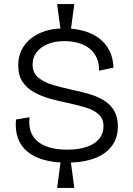

<svg xmlns="http://www.w3.org/2000/svg" viewBox="-20 -802 659 948"><path d="M280 -649 262 -782H347L329 -649ZM262 126 280 -8H329L347 126ZM308 1Q244 1 195.5 -13Q147 -27 115 -53.5Q83 -80 68.5 -120Q54 -160 59 -212L126 -223Q120 -168 141 -133Q162 -98 205.5 -80.5Q249 -63 310 -63Q369 -63 409 -77Q449 -91 470 -117Q491 -143 491 -178Q491 -216 467 -237.5Q443 -259 403.5 -271Q364 -283 318 -293Q273 -302 229.5 -314Q186 -326 150 -345.5Q114 -365 92 -397Q70 -429 70 -479Q70 -535 99 -576Q128 -617 179 -639.5Q230 -662 298 -662Q365 -662 419.5 -640.5Q474 -619 506 -575.5Q538 -532 540 -468L469 -453Q470 -489 457.5 -516.5Q445 -544 422 -562.5Q399 -581 367 -590Q335 -599 297 -599Q251 -599 216 -584.5Q181 -570 161 -544.5Q141 -519 141 -483Q141 -442 169.5 -418.5Q198 -395 243 -382Q288 -369 339 -358Q381 -349 421 -337.5Q461 -326 493 -306.5Q525 -287 543.5 -255.5Q562 -224 562 -177Q562 -123 533.5 -83Q505 -43 448.5 -21Q392 1 308 1Z"/></svg>

Font: Bricolage Grotesque 96pt ExtraBold Light
Style: Regular
Weight: 300
Version: Version 1.001;gftools[0.9.33.dev8+g029e19f]